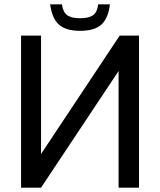

<svg xmlns="http://www.w3.org/2000/svg" viewBox="-20 -864 736 884"><path d="M77 0V-700H169V-155L531 -700H620V0H526V-537L169 0ZM349 -722Q282 -722 250.5 -751.5Q219 -781 211 -844H265Q270 -808 289.5 -794Q309 -780 349 -780Q389 -780 408.5 -794Q428 -808 432 -844H486Q479 -781 447.5 -751.5Q416 -722 349 -722Z"/></svg>

Font: Zen Kaku Gothic Antique Medium
Style: Regular
Weight: 500
Designer: Yoshimichi Ohira
Foundry: Positype
Version: Version 1.002